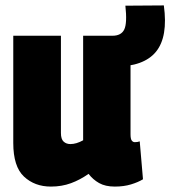

<svg xmlns="http://www.w3.org/2000/svg" viewBox="-20 -679 629 709"><path d="M168 10Q108 10 68.5 -27Q29 -64 29 -151V-547H205V-188Q205 -165 215 -156Q225 -147 240 -147Q262 -147 287 -161V-547H462V-183Q462 -166 466.5 -160Q471 -154 478 -154Q488 -154 496 -157L508 -17Q490 -6 463.5 2Q437 10 404 10Q369 10 346 -3Q323 -16 307 -37Q276 -15 242 -2.5Q208 10 168 10ZM386 -433V-547H395Q428 -547 439 -570.5Q450 -594 443 -658L585 -659Q601 -543 556 -488Q511 -433 404 -433Z"/></svg>

Font: Georama SemiCondensed ExtraBold
Style: Regular
Weight: 800
Width: 4
Designer: Jean-Baptiste Levee
Foundry: Production Type
Version: Version 1.000